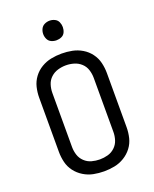

<svg xmlns="http://www.w3.org/2000/svg" viewBox="-173 -1048 921 1151"><g transform="rotate(-20 288.0 -472.5)"><path d="M288 -828Q305 -828 320.5 -835Q336 -842 343 -857.5Q350 -873 350 -890Q350 -907 343 -922.5Q336 -938 320.5 -945.5Q305 -953 288 -953Q271 -953 255.5 -945.5Q240 -938 232.5 -922.5Q225 -907 225 -890Q225 -873 232.5 -857.5Q240 -842 255.5 -835Q271 -828 288 -828ZM288 8Q322 8 355 1.5Q388 -5 417.5 -23Q447 -41 467.5 -68Q488 -95 496 -128Q504 -161 504 -195V-540Q504 -574 496 -607Q488 -640 467.5 -667.5Q447 -695 417.5 -712.5Q388 -730 355 -736.5Q322 -743 288 -743Q254 -743 221 -736.5Q188 -730 158.5 -712.5Q129 -695 108.5 -667.5Q88 -640 80 -607Q72 -574 72 -540V-195Q72 -161 80 -128Q88 -95 108.5 -68Q129 -41 158.5 -23Q188 -5 221 1.5Q254 8 288 8ZM288 -68Q262 -68 236.5 -75Q211 -82 191.5 -100.5Q172 -119 164 -144Q156 -169 156 -195V-540Q156 -566 164 -591.5Q172 -617 191.5 -635Q211 -653 236.5 -660.5Q262 -668 288 -668Q314 -668 339.5 -660.5Q365 -653 384.5 -635Q404 -617 412 -591.5Q420 -566 420 -540V-195Q420 -169 412 -144Q404 -119 384.5 -100.5Q365 -82 339.5 -75Q314 -68 288 -68Z"/></g></svg>

Font: Iosevka SS01 Extended
Style: Regular
Weight: 400
Width: 7
Monospace: yes
Designer: Belleve Invis
Foundry: Belleve Invis
Version: Version 3.4.7; ttfautohint (v1.8.3)